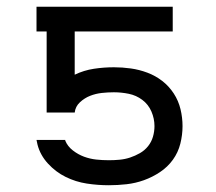

<svg xmlns="http://www.w3.org/2000/svg" viewBox="-20 -540 640 568"><path d="M302 8Q269 8 236.5 3Q204 -2 174.5 -16.5Q145 -31 122 -56Q99 -81 91 -112L88 -126H173V-124Q180 -107 195.5 -95Q211 -83 228.5 -76.5Q246 -70 264.5 -68Q283 -66 302 -66Q318 -66 334 -67.5Q350 -69 365 -74Q380 -79 394 -87Q408 -95 418 -107.5Q428 -120 432.5 -135.5Q437 -151 437 -167Q437 -189 428 -210Q419 -231 401 -244.5Q383 -258 361 -262.5Q339 -267 317 -267Q299 -267 281 -265Q263 -263 246.5 -256.5Q230 -250 216.5 -237.5Q203 -225 201 -207H118V-447H88V-520H491V-447H201V-319Q201 -319 201 -319Q201 -319 201 -319Q201 -319 201 -319Q201 -319 201 -319Q228 -332 257.5 -336.5Q287 -341 317 -341Q342 -341 367 -337.5Q392 -334 416 -325Q440 -316 460 -300.5Q480 -285 494 -263.5Q508 -242 514 -217Q520 -192 520 -167Q520 -141 513.5 -115Q507 -89 491.5 -67.5Q476 -46 453.5 -31Q431 -16 406 -7Q381 2 354.5 5Q328 8 302 8Z"/></svg>

Font: Bmono
Style: Regular
Weight: 400
Monospace: yes
Designer: Belleve Invis
Foundry: Belleve Invis
Version: Version 11.2.2; ttfautohint (v1.8.2)